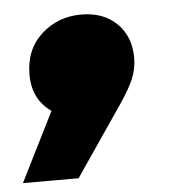

<svg xmlns="http://www.w3.org/2000/svg" viewBox="-91 -284 434 481"><g transform="rotate(-5 126.0 -44.0)"><path d="M-52 160 35 -14Q-12 -47 -12 -109Q-12 -172 29.5 -210Q71 -248 130 -248Q186 -248 219.5 -215Q253 -182 253 -129Q253 -101 242.5 -76Q232 -51 206 -13L88 160Z"/></g></svg>

Font: Montserrat Black
Style: Italic
Weight: 900
Italic angle: -11.3°
Designer: Julieta Ulanovsky
Foundry: Julieta Ulanovsky
Version: Version 9.000; ttfautohint (v1.8.4.7-5d5b)